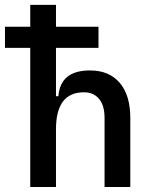

<svg xmlns="http://www.w3.org/2000/svg" viewBox="-20 -752 626 772"><path d="M400.4 0V-278.3Q400.4 -327.6 378.4 -354.2Q356.4 -380.9 317.4 -380.9Q205.1 -380.9 205.1 -232.4L174.8 -365.2H214.8Q222.7 -468.8 341.8 -468.8Q418.9 -468.8 461.4 -418.9Q503.9 -369.1 503.9 -278.3V0ZM101.6 0V-732.4H205.1V0ZM0 -559.6V-644.5H376V-559.6Z"/></svg>

Font: Cascadia Code PL
Style: Regular
Weight: 400
Monospace: yes
Designer: Aaron Bell
Foundry: Saja Typeworks
Version: Version 2102.003